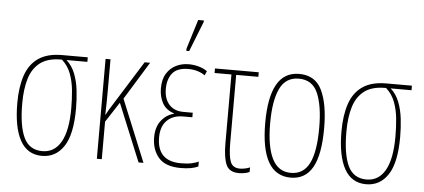

<svg xmlns="http://www.w3.org/2000/svg" viewBox="-52 -886 2230 1009"><g transform="rotate(5 1063.5 -381.5)"><path d="M199 10Q122 10 84 -58.5Q46 -127 46 -256Q46 -340 66.5 -401Q87 -462 134 -494.5Q181 -527 259 -527H394V-503H284Q314 -476 329.5 -436Q345 -396 350.5 -349Q356 -302 356 -253Q356 -117 314 -53.5Q272 10 199 10ZM199 -15Q263 -15 297 -75Q331 -135 331 -253Q331 -301 326.5 -347.5Q322 -394 307 -434Q292 -474 260 -503H254Q186 -503 146 -473Q106 -443 89 -388Q72 -333 72 -256Q72 -137 101 -76Q130 -15 199 -15Z M723 -527 600 -327 734 0H708L583 -304L514 -198V0H488V-527H514V-354Q514 -327 513.5 -296Q513 -265 512 -234H513Q521 -249 528.5 -262Q536 -275 546 -290L694 -527Z M931 10Q850 10 814 -32Q778 -74 778 -139Q778 -193 804.5 -227Q831 -261 871 -271V-273Q828 -287 809.5 -321Q791 -355 791 -398Q791 -446 810 -476.5Q829 -507 859.5 -522Q890 -537 926 -537Q954 -537 980 -529.5Q1006 -522 1024 -509L1014 -486Q1000 -497 977 -504.5Q954 -512 927 -512Q867 -512 842 -480Q817 -448 817 -398Q817 -346 844 -315.5Q871 -285 920 -285H969V-261H920Q867 -261 835.5 -230Q804 -199 804 -141Q804 -15 930 -15Q964 -15 986.5 -20Q1009 -25 1023 -32V-6Q989 10 931 10ZM907 -606V-618L955 -773H985V-766L922 -606Z M1238 10Q1186 10 1170 -28.5Q1154 -67 1154 -140V-503H1065V-527H1296V-503H1179V-145Q1179 -74 1191.5 -44Q1204 -14 1241 -14Q1253 -14 1268 -17Q1283 -20 1294 -25V-1Q1287 3 1271.5 6.5Q1256 10 1238 10Z M1664 -264Q1664 -124 1626 -57Q1588 10 1511 10Q1353 10 1353 -266Q1353 -400 1391.5 -468.5Q1430 -537 1509 -537Q1594 -537 1629 -464Q1664 -391 1664 -264ZM1379 -266Q1379 -143 1411 -79Q1443 -15 1510 -15Q1576 -15 1607 -76Q1638 -137 1638 -265Q1638 -380 1609.5 -446Q1581 -512 1509 -512Q1440 -512 1409.5 -448.5Q1379 -385 1379 -266Z M1909 10Q1832 10 1794 -58.5Q1756 -127 1756 -256Q1756 -340 1776.5 -401Q1797 -462 1844 -494.5Q1891 -527 1969 -527H2104V-503H1994Q2024 -476 2039.5 -436Q2055 -396 2060.5 -349Q2066 -302 2066 -253Q2066 -117 2024 -53.5Q1982 10 1909 10ZM1909 -15Q1973 -15 2007 -75Q2041 -135 2041 -253Q2041 -301 2036.5 -347.5Q2032 -394 2017 -434Q2002 -474 1970 -503H1964Q1896 -503 1856 -473Q1816 -443 1799 -388Q1782 -333 1782 -256Q1782 -137 1811 -76Q1840 -15 1909 -15Z"/></g></svg>

Font: Noto Sans ExtraCondensed Thin
Style: Regular
Weight: 100
Width: 2
Designer: Monotype Design Team
Foundry: Monotype Imaging Inc.
Version: Version 2.013; ttfautohint (v1.8.4.7-5d5b)